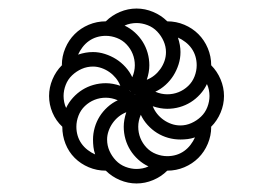

<svg xmlns="http://www.w3.org/2000/svg" viewBox="-20 -565 640 450"><path d="M324 -378Q334 -382 342 -388.5Q350 -395 356 -403.5Q362 -412 365.5 -422Q369 -432 369 -443Q369 -456 363.5 -468.5Q358 -481 348.5 -491Q339 -501 326 -506Q313 -511 300 -511Q293 -511 285.5 -509.5Q278 -508 272 -505Q285 -499 296 -489Q307 -479 314.5 -467Q322 -455 326 -441Q330 -427 330 -412Q330 -404 328.5 -395.5Q327 -387 324 -378ZM126 -268Q111 -282 103 -301Q95 -320 95 -340Q95 -360 103 -379Q111 -398 125 -412L126 -413V-414H127V-415L128 -416H129V-417H130L133 -420H134V-421H135L137 -423H138V-424H139L140 -425H141L143 -427H144V-428H146L148 -430H149L150 -431H151L152 -432H153L154 -433H155L156 -434H157L158 -435H160V-436H163V-437Q172 -440 180.5 -441.5Q189 -443 198 -443Q212 -443 226 -438.5Q240 -434 252 -426.5Q264 -419 274 -408Q284 -397 290 -384V-383H291V-381H292V-379L293 -378V-376H294V-373H295V-370H296V-367L297 -366V-363L298 -362V-358L299 -357V-355L300 -354V-340L298 -342H297V-343L296 -344H295V-345H294V-346H293V-347H292L290 -349H289V-350H288V-351H287L286 -352H285V-353H284L283 -354H282V-355H280V-356H278V-357H277V-358H275V-359H273V-360H271V-361H269L268 -362H267L266 -363H264L263 -364H262Q258 -374 251.5 -382Q245 -390 236.5 -396Q228 -402 218 -405.5Q208 -409 198 -409Q184 -409 171.5 -403.5Q159 -398 149 -388.5Q139 -379 134 -366Q129 -353 129 -340Q129 -333 130.5 -325.5Q132 -318 135 -312V-311H134V-309L133 -308V-306H132V-304L131 -303V-301L130 -300V-298L129 -297V-294H128V-290H127V-285L126 -284ZM300 -169Q307 -169 314.5 -170.5Q322 -172 328 -175Q315 -181 304 -191Q293 -201 285.5 -213Q278 -225 274 -239Q270 -253 270 -268Q270 -276 271.5 -284.5Q273 -293 276 -302Q266 -298 258 -291.5Q250 -285 244 -276.5Q238 -268 234.5 -258Q231 -248 231 -238Q231 -224 236.5 -211.5Q242 -199 251.5 -189Q261 -179 274 -174Q287 -169 300 -169ZM403 -271Q416 -271 428.5 -276.5Q441 -282 451 -291.5Q461 -301 466 -314Q471 -327 471 -340Q471 -347 469.5 -354.5Q468 -362 465 -368Q459 -355 449 -344Q439 -333 427 -325.5Q415 -318 401 -314Q387 -310 372 -310Q364 -310 355.5 -311.5Q347 -313 338 -316Q342 -306 348.5 -298Q355 -290 363.5 -284Q372 -278 382 -274.5Q392 -271 403 -271ZM372 -344Q386 -344 398.5 -349Q411 -354 421 -363.5Q431 -373 436 -386Q441 -399 441 -412Q441 -423 438 -433Q435 -443 429 -451.5Q423 -460 414.5 -466.5Q406 -473 397 -477Q400 -468 401.5 -459.5Q403 -451 403 -443Q403 -428 398.5 -414Q394 -400 386.5 -388Q379 -376 368 -366Q357 -356 344 -350Q351 -347 358 -345.5Q365 -344 372 -344ZM203 -203Q200 -212 199 -220.5Q198 -229 198 -238Q198 -252 202 -266Q206 -280 213.5 -292Q221 -304 232 -314Q243 -324 256 -330Q249 -333 242 -334.5Q235 -336 228 -336Q214 -336 201.5 -331Q189 -326 179 -316.5Q169 -307 164 -294Q159 -281 159 -268Q159 -257 162 -247Q165 -237 171 -228.5Q177 -220 185.5 -213.5Q194 -207 203 -203ZM300 -135Q280 -135 261 -143Q242 -151 228 -165Q207 -165 188 -173Q169 -181 155 -195Q141 -209 133.5 -228Q126 -247 126 -268V-284L127 -285V-290H128V-294H129V-297L130 -298V-301H131V-303L132 -304V-306H133V-308L134 -309V-311H135V-312Q141 -325 151 -336Q161 -347 173 -354.5Q185 -362 199 -366Q213 -370 228 -370Q236 -370 244.5 -368.5Q253 -367 262 -364H263L264 -363H266L267 -362H268L269 -361H271V-360H273V-359H275V-358H277V-357H278V-356H280V-355H282V-354H283V-353H285V-352H286V-351H288V-350H289V-349H290L292 -347H293V-346H294V-345H295V-344H296V-343H297L300 -340V-327H301V-323L302 -322V-318L303 -317V-314L304 -313V-310H305V-307H306V-304H307V-302L308 -301V-299H309V-297H310V-296Q307 -289 305.5 -282Q304 -275 304 -268Q304 -254 309 -241.5Q314 -229 323.5 -219Q333 -209 346 -204Q359 -199 372 -199Q383 -199 393 -202Q403 -205 411.5 -211Q420 -217 426.5 -225.5Q433 -234 437 -243V-244H440V-245H442L443 -246H444L445 -247H446L447 -248H448L449 -249H450L451 -250H452L454 -252H456V-253H457L459 -255H460L461 -256H462V-257H463L465 -259H466V-260H467L468 -261V-262H469L470 -263H471V-264H472V-265L474 -267H475Q475 -247 467 -228Q459 -209 445 -195Q431 -181 412 -173Q393 -165 372 -165Q358 -151 339 -143Q320 -135 300 -135ZM403 -238Q388 -238 374 -242Q360 -246 348 -253.5Q336 -261 326 -272Q316 -283 310 -296V-297H309V-299H308V-301L307 -302V-304H306V-307H305V-310H304V-313L303 -314V-317L302 -318V-322L301 -323V-325L300 -326V-353H299V-357L298 -358V-362L297 -363V-366L296 -367V-370H295V-373H294V-376H293V-378L292 -379V-381H291V-383H290V-384Q293 -391 294.5 -398Q296 -405 296 -412Q296 -426 291 -438.5Q286 -451 276.5 -461Q267 -471 254 -476Q241 -481 228 -481Q217 -481 207 -478Q197 -475 188.5 -469Q180 -463 173.5 -454.5Q167 -446 163 -437V-436H160V-435H158L157 -434H156L155 -433H154L153 -432H152L151 -431H150L149 -430H148L146 -428H144V-427H143L141 -425H140L139 -424H138V-423H137L135 -421H134V-420H133L132 -419V-418H131L130 -417H129V-416H128V-415L127 -414H126V-413H125Q125 -433 133 -452Q141 -471 155 -485Q169 -499 188 -507Q207 -515 228 -515Q242 -529 261 -537Q280 -545 300 -545Q320 -545 339 -537Q358 -529 372 -515Q393 -515 412 -507Q431 -499 445 -485Q459 -471 467 -452Q475 -433 475 -412Q489 -398 497 -379Q505 -360 505 -340Q505 -320 497 -301Q489 -282 475 -268L473 -266V-265L472 -264H471V-263H470L469 -262H468V-261L467 -260H466V-259H465L463 -257H462V-256H461L460 -255H459L457 -253H456V-252H454L452 -250H451L450 -249H449L448 -248H447L446 -247H445L444 -246H443L442 -245H440V-244H437V-243Q428 -240 419.5 -239Q411 -238 403 -238Z"/></svg>

Font: Iosevka Extralight Extended
Style: Regular
Weight: 200
Width: 7
Monospace: yes
Designer: Belleve Invis
Foundry: Belleve Invis
Version: Version 32.5.0; ttfautohint (v1.8.4)